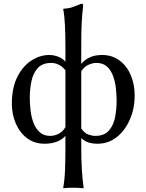

<svg xmlns="http://www.w3.org/2000/svg" viewBox="-20 -760 785 1029"><path d="M330.6 -510.7Q330.6 -571.3 328.1 -623.8Q325.7 -676.3 318.8 -710L321.3 -713.4Q354 -715.3 375.2 -723.9Q396.5 -732.4 416.5 -740.2Q425.8 -740.2 425.8 -729.5Q419.9 -680.7 417.7 -635Q415.5 -589.4 415.5 -529.8V-417.5Q432.6 -439 460.2 -452.1Q487.8 -465.3 526.9 -465.3Q581.5 -465.3 621.1 -435.5Q660.6 -405.8 681.2 -356.7Q701.7 -307.6 701.7 -248Q701.7 -177.2 675.5 -118.4Q649.4 -59.6 605 -24.7Q560.5 10.3 502.4 10.3Q477.1 10.3 454.8 3.7Q432.6 -2.9 415.5 -20V34.2Q415.5 154.8 428.2 246.1L425.8 249Q425.8 249 411.6 247.6Q397.5 246.1 370.1 246.1Q342.8 246.1 331.3 247.6Q319.8 249 319.8 249L318.8 246.1Q326.7 202.1 328.6 147.7Q330.6 93.3 330.6 34.2V-31.7Q310.5 -9.3 281.7 0.5Q252.9 10.3 219.2 10.3Q164.1 10.3 125 -19.3Q85.9 -48.8 64.7 -98.1Q43.5 -147.5 43.5 -204.6Q43.5 -289.6 72.8 -347.7Q102.1 -405.8 148.2 -435.5Q194.3 -465.3 243.7 -465.3Q269 -465.3 293 -455.8Q316.9 -446.3 330.6 -429.2ZM249 -31.7Q272.5 -31.7 294.7 -43.2Q316.9 -54.7 330.6 -78.6V-383.3Q313.5 -404.8 293.5 -413.8Q273.4 -422.9 255.9 -422.9Q207.5 -422.9 182.6 -395.5Q157.7 -368.2 148.7 -325.2Q139.6 -282.2 139.6 -235.4Q139.6 -202.1 144 -166.3Q148.4 -130.4 160.2 -100.1Q171.9 -69.8 193.6 -50.8Q215.3 -31.7 249 -31.7ZM495.6 -422.9Q478 -422.9 455.3 -413.3Q432.6 -403.8 415.5 -378.4V-71.8Q432.6 -46.4 453.1 -39.1Q473.6 -31.7 490.7 -31.7Q538.1 -31.7 563.2 -59.8Q588.4 -87.9 596.7 -131.3Q605 -174.8 605 -220.7Q605 -254.9 600.8 -289.8Q596.7 -324.7 585 -355.2Q573.2 -385.7 552.2 -404.3Q531.2 -422.9 495.6 -422.9Z"/></svg>

Font: Kurinto Seri
Style: Regular
Weight: 400
Designer: Kurinto was developed by Clint Goss from a range of fonts that are compatible with the SIL Open Font License Version 1.1
Foundry: Clinton F. Goss
Version: Version 2.196; July 25, 2020